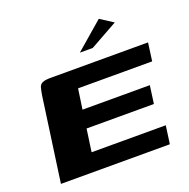

<svg xmlns="http://www.w3.org/2000/svg" viewBox="-116 -745 842 856"><g transform="rotate(-20 305.5 -317.0)"><path d="M30.7 0 86.5 -398.7Q90.3 -421.5 93.9 -434.8Q97.5 -448.1 109.8 -454.1Q122 -460 149.1 -460H611.4L599.7 -374.2H248.2L234.2 -278.1H553.6L542 -193H222.6L207.4 -85.8H559.3L547.4 0ZM310.1 -521 440.9 -633.9 502.4 -594.3 371.2 -521Z"/></g></svg>

Font: Genos Thin
Style: Italic
Weight: 100
Italic angle: -8°
Designer: Robert E. Leuschke
Foundry: Robert E. Leuschke
Version: Version 1.010